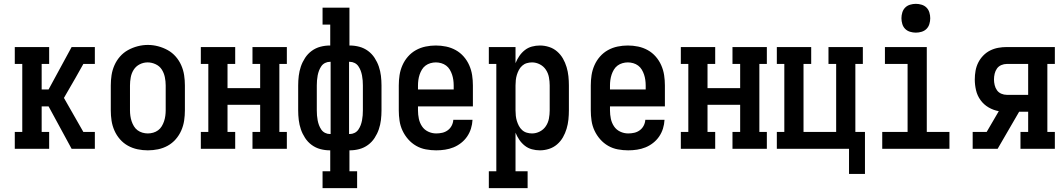

<svg xmlns="http://www.w3.org/2000/svg" viewBox="-20 -775 5540 1000"><path d="M414 -442 435 -479V-530H474V-442ZM57 0V-88H96V-442H57V-530H236V-442H197V-309H233L353 -530H435V-479Q405 -425 374.5 -371.5Q344 -318 313 -265L414 -88H474V0H435V-51V0H353L233 -221H197V-88H236V0Z M750 8Q723 8 696.5 2.5Q670 -3 646.5 -16Q623 -29 605 -49.5Q587 -70 576 -95Q565 -120 561 -146.5Q557 -173 557 -200V-330Q557 -357 561 -383.5Q565 -410 576 -435Q587 -460 605 -480.5Q623 -501 646.5 -514Q670 -527 696.5 -534Q723 -541 750 -541Q777 -541 803.5 -534Q830 -527 853.5 -514Q877 -501 895 -480.5Q913 -460 924 -435Q935 -410 939 -383.5Q943 -357 943 -330V-200Q943 -173 939 -146.5Q935 -120 924 -95Q913 -70 895 -49.5Q877 -29 853.5 -16Q830 -3 803.5 2.5Q777 8 750 8ZM750 -80Q764 -80 778 -84Q792 -88 803.5 -96.5Q815 -105 822.5 -117.5Q830 -130 834.5 -143.5Q839 -157 841 -171.5Q843 -186 843 -200V-330Q843 -352 838.5 -373.5Q834 -395 822.5 -413Q811 -431 790.5 -440.5Q770 -450 749 -450Q727 -450 707.5 -440Q688 -430 676.5 -412Q665 -394 661 -372.5Q657 -351 657 -330V-200Q657 -186 659 -171.5Q661 -157 665.5 -143.5Q670 -130 677.5 -117.5Q685 -105 696.5 -96.5Q708 -88 722 -84Q736 -80 750 -80Z M1026 0V-88H1065V-442H1026V-530H1205V-442H1165V-316H1335V-442H1295V-530H1474V-442H1435V-88H1474V0H1295V-88H1335V-229H1165V-88H1205V0Z M1660 205V117H1700V8H1698Q1673 8 1648.5 1.5Q1624 -5 1603.5 -20Q1583 -35 1569 -56.5Q1555 -78 1547 -101.5Q1539 -125 1536 -150Q1533 -175 1533 -200V-330Q1533 -355 1536 -380Q1539 -405 1547 -428.5Q1555 -452 1569 -473.5Q1583 -495 1603.5 -510Q1624 -525 1648.5 -531.5Q1673 -538 1698 -538H1700V-647H1660V-735H1800V-538H1802Q1827 -538 1851.5 -531.5Q1876 -525 1896.5 -510Q1917 -495 1931 -473.5Q1945 -452 1953 -428.5Q1961 -405 1964 -380Q1967 -355 1967 -330V-200Q1967 -175 1964 -150Q1961 -125 1953 -101.5Q1945 -78 1931 -56.5Q1917 -35 1896.5 -20Q1876 -5 1851.5 1.5Q1827 8 1802 8H1800V117H1840V205ZM1698 -77H1702V-453H1698Q1685 -453 1673 -447Q1661 -441 1653.5 -430Q1646 -419 1641.5 -407Q1637 -395 1634.5 -382Q1632 -369 1631 -356Q1630 -343 1630 -330V-200Q1630 -187 1631 -174Q1632 -161 1634.5 -148Q1637 -135 1641.5 -123Q1646 -111 1653.5 -100Q1661 -89 1673 -83Q1685 -77 1698 -77ZM1802 -77Q1815 -77 1827 -83Q1839 -89 1846.5 -100Q1854 -111 1858.5 -123Q1863 -135 1865.5 -148Q1868 -161 1869 -174Q1870 -187 1870 -200V-330Q1870 -343 1869 -356Q1868 -369 1865.5 -382Q1863 -395 1858.5 -407Q1854 -419 1846.5 -430Q1839 -441 1827 -447Q1815 -453 1802 -453H1798V-77Z M2252 8Q2225 8 2198 3Q2171 -2 2147.5 -15.5Q2124 -29 2106 -49.5Q2088 -70 2076.5 -94.5Q2065 -119 2061 -146Q2057 -173 2057 -200V-330Q2057 -357 2061 -383.5Q2065 -410 2076 -435Q2087 -460 2105 -480.5Q2123 -501 2146.5 -514Q2170 -527 2196.5 -532.5Q2223 -538 2250 -538Q2277 -538 2303.5 -532.5Q2330 -527 2353.5 -514Q2377 -501 2395 -480.5Q2413 -460 2424 -435Q2435 -410 2439 -383.5Q2443 -357 2443 -330V-221H2157V-200Q2157 -178 2161.5 -156.5Q2166 -135 2178 -117Q2190 -99 2210 -89.5Q2230 -80 2252 -80Q2268 -80 2283.5 -83.5Q2299 -87 2312 -96.5Q2325 -106 2332.5 -120.5Q2340 -135 2341 -151H2441Q2440 -128 2433 -105.5Q2426 -83 2413 -64Q2400 -45 2381.5 -30.5Q2363 -16 2342 -7.5Q2321 1 2298 4.5Q2275 8 2252 8ZM2343 -309V-330Q2343 -344 2341 -358.5Q2339 -373 2334.5 -386.5Q2330 -400 2322.5 -412.5Q2315 -425 2303.5 -433.5Q2292 -442 2278 -446Q2264 -450 2250 -450Q2236 -450 2222 -446Q2208 -442 2196.5 -433.5Q2185 -425 2177.5 -412.5Q2170 -400 2165.5 -386.5Q2161 -373 2159 -358.5Q2157 -344 2157 -330V-309Z M2526 205V117H2565V-442H2526V-530H2665V-446Q2673 -466 2685 -483.5Q2697 -501 2713.5 -514Q2730 -527 2750.5 -532.5Q2771 -538 2792 -538Q2816 -538 2839.5 -530.5Q2863 -523 2881.5 -507Q2900 -491 2912 -470Q2924 -449 2931 -425.5Q2938 -402 2940.5 -378Q2943 -354 2943 -330V-200Q2943 -176 2940.5 -152Q2938 -128 2931 -104.5Q2924 -81 2912 -60Q2900 -39 2881.5 -23Q2863 -7 2839.5 0.5Q2816 8 2792 8Q2771 8 2750.5 2.5Q2730 -3 2713.5 -16Q2697 -29 2685 -46.5Q2673 -64 2665 -84V117H2728V205ZM2751 -80Q2772 -80 2791.5 -90Q2811 -100 2823 -118Q2835 -136 2839 -157.5Q2843 -179 2843 -200V-330Q2843 -351 2839 -372.5Q2835 -394 2823 -412Q2811 -430 2791.5 -440Q2772 -450 2751 -450Q2737 -450 2723.5 -446Q2710 -442 2699.5 -432.5Q2689 -423 2682.5 -410.5Q2676 -398 2672 -385Q2668 -372 2666.5 -358Q2665 -344 2665 -330V-200Q2665 -186 2666.5 -172Q2668 -158 2672 -145Q2676 -132 2682.5 -119.5Q2689 -107 2699.5 -97.5Q2710 -88 2723.5 -84Q2737 -80 2751 -80Z M3252 8Q3225 8 3198 3Q3171 -2 3147.5 -15.5Q3124 -29 3106 -49.5Q3088 -70 3076.5 -94.5Q3065 -119 3061 -146Q3057 -173 3057 -200V-330Q3057 -357 3061 -383.5Q3065 -410 3076 -435Q3087 -460 3105 -480.5Q3123 -501 3146.5 -514Q3170 -527 3196.5 -532.5Q3223 -538 3250 -538Q3277 -538 3303.5 -532.5Q3330 -527 3353.5 -514Q3377 -501 3395 -480.5Q3413 -460 3424 -435Q3435 -410 3439 -383.5Q3443 -357 3443 -330V-221H3157V-200Q3157 -178 3161.5 -156.5Q3166 -135 3178 -117Q3190 -99 3210 -89.5Q3230 -80 3252 -80Q3268 -80 3283.5 -83.5Q3299 -87 3312 -96.5Q3325 -106 3332.5 -120.5Q3340 -135 3341 -151H3441Q3440 -128 3433 -105.5Q3426 -83 3413 -64Q3400 -45 3381.5 -30.5Q3363 -16 3342 -7.5Q3321 1 3298 4.5Q3275 8 3252 8ZM3343 -309V-330Q3343 -344 3341 -358.5Q3339 -373 3334.5 -386.5Q3330 -400 3322.5 -412.5Q3315 -425 3303.5 -433.5Q3292 -442 3278 -446Q3264 -450 3250 -450Q3236 -450 3222 -446Q3208 -442 3196.5 -433.5Q3185 -425 3177.5 -412.5Q3170 -400 3165.5 -386.5Q3161 -373 3159 -358.5Q3157 -344 3157 -330V-309Z M3526 0V-88H3565V-442H3526V-530H3705V-442H3665V-316H3835V-442H3795V-530H3974V-442H3935V-88H3974V0H3795V-88H3835V-229H3665V-88H3705V0Z M4402 131V0H4026V-88H4065V-442H4026V-530H4205V-442H4165V-88H4335V-442H4295V-530H4474V-442H4435V-88H4485V131Z M4575 0V-88H4707V-442H4589V-530H4807V-88H4925V0ZM4750 -605Q4735 -605 4720 -609.5Q4705 -614 4694.5 -624.5Q4684 -635 4679.5 -650Q4675 -665 4675 -680Q4675 -695 4679.5 -710Q4684 -725 4694.5 -735.5Q4705 -746 4720 -750.5Q4735 -755 4750 -755Q4765 -755 4780 -750.5Q4795 -746 4805.5 -735.5Q4816 -725 4820.5 -710Q4825 -695 4825 -680Q4825 -665 4820.5 -650Q4816 -635 4805.5 -624.5Q4795 -614 4780 -609.5Q4765 -605 4750 -605Z M5046 0V-88H5119L5182 -196Q5154 -201 5129 -215.5Q5104 -230 5087 -253.5Q5070 -277 5063.5 -305Q5057 -333 5057 -361Q5057 -384 5061 -406.5Q5065 -429 5075 -449Q5085 -469 5101 -485.5Q5117 -502 5137 -512Q5157 -522 5179 -526Q5201 -530 5224 -530H5474V-442H5435V-88H5474V0H5295V-88H5335V-193H5288L5176 0ZM5224 -281H5335V-442H5224Q5209 -442 5195 -436Q5181 -430 5172.5 -418Q5164 -406 5160.5 -391Q5157 -376 5157 -361Q5157 -347 5160.5 -332Q5164 -317 5172.5 -305Q5181 -293 5195 -287Q5209 -281 5224 -281Z"/></svg>

Font: Iosevka Slab Semibold
Style: Regular
Weight: 600
Monospace: yes
Designer: Belleve Invis
Foundry: Belleve Invis
Version: Version 11.1.1; ttfautohint (v1.8.3)